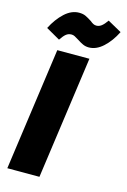

<svg xmlns="http://www.w3.org/2000/svg" viewBox="-137 -987 696 1051"><g transform="rotate(15 211.0 -462.0)"><path d="M198 0H16L113 -695H295ZM208 -780Q194 -789 185 -793.5Q176 -798 167 -798Q149 -798 136 -787.5Q123 -777 107 -753L28 -798Q56 -853 94.5 -888.5Q133 -924 176 -924Q198 -924 213 -917Q228 -910 248 -897Q259 -888 267 -884Q275 -880 284 -880Q300 -880 313.5 -890.5Q327 -901 343 -924L422 -880Q394 -824 355.5 -789Q317 -754 275 -754Q257 -754 241.5 -761Q226 -768 208 -780Z"/></g></svg>

Font: Trujillo ExtraBold
Style: Italic
Weight: 800
Italic angle: -8°
Designer: Fira Sans original fonts by bBox Type GmbH, Carrois Corporate GbR, & Edenspiekermann AG / Changes by Cristiano Sobral
Foundry: Fira Sans original fonts by bBox Type GmbH, Carrois Corporate GbR, & Edenspiekermann AG / Changes by Cristiano Sobral
Version: Version 4.301;July 28, 2020;FontCreator 13.0.0.2655 64-bit